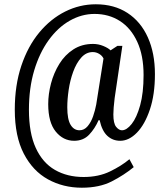

<svg xmlns="http://www.w3.org/2000/svg" viewBox="-20 -734 782 896"><path d="M362 142Q275 142 204 103Q133 64 91 -17Q49 -98 49 -222Q49 -336 79.5 -427Q110 -518 163 -582Q216 -646 284 -680Q352 -714 427 -714Q513 -714 575 -673.5Q637 -633 670 -559.5Q703 -486 703 -388Q703 -293 679.5 -223Q656 -153 619 -115Q582 -77 541 -77Q506 -77 481 -100Q456 -123 445 -173H440Q423 -134 396 -105.5Q369 -77 326 -77Q275 -77 240 -120Q205 -163 205 -248Q205 -295 218 -344.5Q231 -394 257 -436Q283 -478 322.5 -503.5Q362 -529 414 -529Q439 -529 462 -519.5Q485 -510 496 -499L528 -520H551L515 -276Q512 -253 510.5 -232.5Q509 -212 509 -200Q509 -158 522 -142Q535 -126 549 -126Q571 -126 594.5 -155.5Q618 -185 634 -242.5Q650 -300 650 -384Q650 -475 620.5 -539Q591 -603 539.5 -636Q488 -669 421 -669Q361 -669 305.5 -637.5Q250 -606 207 -546.5Q164 -487 139.5 -405Q115 -323 115 -222Q115 -113 147 -43.5Q179 26 236.5 59Q294 92 370 92Q440 92 493.5 66Q547 40 584 9L604 46Q559 83 501.5 112.5Q444 142 362 142ZM351 -126Q373 -126 389 -145Q405 -164 414.5 -191.5Q424 -219 429 -246L463 -461Q457 -474 443 -482.5Q429 -491 413 -491Q382 -491 359 -465Q336 -439 321.5 -399Q307 -359 300.5 -315Q294 -271 294 -233Q294 -177 309.5 -151.5Q325 -126 351 -126Z"/></svg>

Font: Noto Serif Tamil ExtraCondensed SemiBold
Style: Regular
Weight: 600
Width: 2
Designer: Indian Type Foundry, Tom Grace, and the Monotype Design Team
Foundry: Monotype Imaging Inc.
Version: Version 2.004; ttfautohint (v1.8.4.7-5d5b)